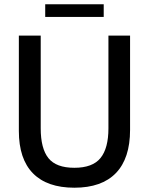

<svg xmlns="http://www.w3.org/2000/svg" viewBox="-20 -863 696 896"><path d="M68 -252V-697H170V-264Q170 -170 206 -125Q242 -80 327 -80Q412 -80 449 -125.5Q486 -171 486 -264V-697H587V-257Q587 -124 521 -55.5Q455 13 327 13Q200 13 134 -54Q68 -121 68 -252ZM191 -843H464V-784H191Z"/></svg>

Font: Hanken Grotesk Medium
Style: Regular
Weight: 500
Designer: Alfredo Marco Pradil
Foundry: Hanken Design Co.
Version: Version 3.014